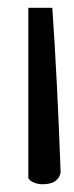

<svg xmlns="http://www.w3.org/2000/svg" viewBox="-20 -479 191 493"><path d="M114.3 -459Q127 -276.4 135.7 -36.1Q129.9 -5.9 88.9 -5.9Q78.1 -5.9 66.9 -10.3Q55.7 -14.6 52.7 -22.5V-459Z"/></svg>

Font: Architects Daughter
Style: Regular
Weight: 400
Designer: Kimberly Geswein
Foundry: Kimberly Geswein
Version: Version 1.002 2010